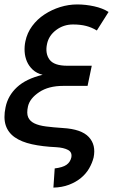

<svg xmlns="http://www.w3.org/2000/svg" viewBox="-34 -668 600 870"><path d="M92.8 -186Q85.9 -154.8 93.5 -137Q101.1 -119.1 121.6 -109.1Q142.1 -99.1 174.6 -95Q207 -90.8 251 -87.9Q335 -83 368.4 -47.1Q401.9 -11.2 390.1 45.9Q383.8 70.8 369.9 95Q356 119.1 333 138.2Q310.1 157.2 278.6 169.2Q247.1 181.2 208 182.1L213.9 95.2Q250 90.8 267.1 78.9Q284.2 66.9 289.1 45.9Q293.9 22 274.4 11.5Q254.9 1 221.2 -1Q158.2 -3.9 110.6 -14.4Q63 -24.9 33 -45.9Q2.9 -66.9 -8.1 -100.3Q-19 -133.8 -8.8 -182.1Q2 -234.9 43 -272.9Q84 -311 159.2 -329.1Q131.8 -335.9 114.5 -352.1Q97.2 -368.2 88.1 -389.2Q79.1 -410.2 77.6 -434.1Q76.2 -458 81.1 -481Q88.9 -519 111.8 -550Q134.8 -581.1 167.5 -602.5Q200.2 -624 238.5 -636Q276.9 -647.9 315.9 -647.9Q354 -647.9 392.6 -639.4Q431.2 -630.9 458 -613.8L404.8 -529.8Q381.8 -543.9 356 -550.5Q330.1 -557.1 296.9 -557.1Q253.9 -557.1 220.5 -532Q187 -506.8 179.2 -469.2Q169.9 -425.8 190.4 -397.9Q210.9 -370.1 271 -370.1H381.8L362.8 -278.8H252Q186 -278.8 143.6 -250.5Q101.1 -222.2 92.8 -186Z"/></svg>

Font: Anonymous Pro
Style: Bold Italic
Weight: 700
Italic angle: -12°
Monospace: yes
Designer: Mark Simonson
Version: Version 1.003